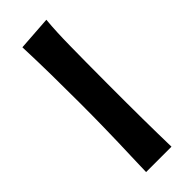

<svg xmlns="http://www.w3.org/2000/svg" viewBox="-234 -727 754 754"><g transform="rotate(-45 143.5 -350.0)"><path d="M217 -700Q214 -668 212.5 -634.5Q211 -601 210.5 -560.5Q210 -520 209.5 -470Q209 -420 209 -356Q209 -296 209 -247.5Q209 -199 209.5 -157Q210 -115 210.5 -77Q211 -39 212 0H71Q72 -48 73.5 -84.5Q75 -121 76 -160.5Q77 -200 78 -251Q79 -302 79 -379Q79 -456 78 -532.5Q77 -609 74 -690Z"/></g></svg>

Font: CantoraOne
Style: Regular
Weight: 400
Designer: Pablo Impallari, Rodrigo Fuenzalida
Foundry: Pablo Impallari
Version: Version 1.001; ttfautohint (v0.8) -G 200 -r 50